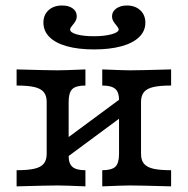

<svg xmlns="http://www.w3.org/2000/svg" viewBox="-20 -661 666 681"><path d="M402.2 -115.3V-307.4Q402.2 -334.3 388.6 -345.9Q374.9 -357.6 342.7 -357.6V-414.8Q417.9 -411.6 442.3 -411.6Q474.4 -411.6 586.9 -414.8V-357.6Q546.9 -357.6 524.1 -352.3Q501.4 -347.1 490.8 -334.6Q480.2 -322.1 480.2 -299.5V-115.4Q480.2 -92.7 490.8 -80.2Q501.4 -67.7 524.1 -62.5Q546.9 -57.3 586.9 -57.3V0Q474.4 -3.2 442.3 -3.2Q417.9 -3.2 342.7 0V-57.3Q376.4 -57.3 389.3 -69.8Q402.2 -82.3 402.2 -115.3ZM145.6 -115.4V-299.5Q145.6 -322.1 135 -334.6Q124.4 -347.1 101.6 -352.3Q78.9 -357.6 38.9 -357.6V-414.8Q151.8 -411.6 184.1 -411.6Q208.4 -411.6 283 -414.8V-357.6Q249.4 -357.6 236.5 -345.1Q223.5 -332.6 223.5 -299.5V-107.4Q223.5 -80.5 237.2 -68.9Q250.9 -57.3 283 -57.3V0Q208.4 -3.2 184.1 -3.2Q151.8 -3.2 38.9 0V-57.3Q78.9 -57.3 101.6 -62.5Q124.4 -67.7 135 -80.2Q145.6 -92.7 145.6 -115.4ZM175.1 -139.2 418.6 -319.2 450.6 -275.6 207.2 -95.6ZM134 -581Q134 -607.9 152.1 -624.7Q170.2 -641.5 200.5 -641.5Q224 -641.5 238.1 -631Q252.2 -620.6 252.2 -603.6Q252.2 -594.1 247.9 -586.5Q243.6 -578.9 236.7 -570.9Q233.5 -567.5 231.1 -563.4Q228.7 -559.2 228.7 -556.5Q228.7 -545.6 252.3 -539Q275.9 -532.5 313.3 -532.5Q350 -532.5 375.4 -539.4Q400.9 -546.4 400.9 -556.5Q400.9 -559.2 398.5 -563Q396.1 -566.8 392.9 -570.9Q385.9 -578.9 381.6 -586.5Q377.4 -594.1 377.4 -603.6Q377.4 -619.8 392.2 -630.7Q407.1 -641.5 429.9 -641.5Q459.4 -641.5 477.5 -624.7Q495.6 -607.9 495.6 -580.3Q495.6 -551.2 473.8 -529.8Q452 -508.3 410.9 -497Q369.7 -485.7 313.3 -485.7Q257.6 -485.7 217.2 -497Q176.8 -508.3 155.4 -529.7Q134 -551.1 134 -581Z"/></svg>

Font: Playfair Micro SmCond SmLight
Style: Regular
Weight: 360
Width: 4
Designer: Claus Eggers Sørensen
Foundry: Claus Eggers Sørensen
Version: Version 2.100;Glyphs 3.2 (3219)